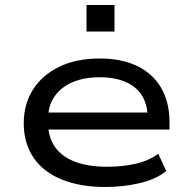

<svg xmlns="http://www.w3.org/2000/svg" viewBox="-20 -739 766 768"><path d="M401 9Q301 9 227 -21Q153 -51 114 -108.5Q75 -166 75 -246Q75 -322 111.5 -380Q148 -438 216 -471.5Q284 -505 379 -505Q468 -505 530.5 -474Q593 -443 625.5 -386Q658 -329 658 -250V-221H147V-289H596L571 -267Q570 -348 519.5 -389Q469 -430 379 -430Q318 -430 272 -411Q226 -392 199 -354.5Q172 -317 172 -262V-250Q172 -192 199 -152.5Q226 -113 279 -92.5Q332 -72 409 -72Q468 -72 521 -83.5Q574 -95 613 -124L645 -55Q605 -22 539 -6.5Q473 9 401 9ZM326 -613V-719H438V-613Z"/></svg>

Font: Nunito Sans 7pt Expanded
Style: Regular
Weight: 400
Width: 7
Designer: Vernon Adams
Foundry: Vernon Adams
Version: Version 3.101;gftools[0.9.27]